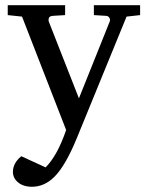

<svg xmlns="http://www.w3.org/2000/svg" viewBox="-20 -502 570 740"><path d="M520 -443.8 467.8 -438 275.9 30.8Q232.4 136.7 189.9 179.2Q151.4 217.8 103 217.8Q69.3 217.8 48.8 200.2Q29.8 184.1 29.8 160.2Q29.8 127 62 100.1L155.8 143.1Q201.2 97.7 234.9 -1L64.9 -438L9.8 -443.8V-481.9H231V-443.8L183.1 -440.9Q167 -439.9 167 -424.8Q167 -421.9 168 -418.9L284.2 -123L402.8 -418.9Q405.8 -426.3 401.6 -433.3Q397.5 -440.4 389.2 -440.9L341.8 -443.8V-481.9H520Z"/></svg>

Font: Ezra SIL SR
Style: Regular
Weight: 400
Designer: Development by SIL's NRSI team. OpenType tables by Ralph Hancock ( hancock@dircon.co.uk ).
Foundry: Development by SIL's NRSI team.
Version: Version 2.51; 2007